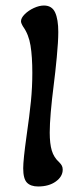

<svg xmlns="http://www.w3.org/2000/svg" viewBox="-20 -665 297 695"><path d="M64 -56Q64 -86 76 -172Q87 -248 92 -299Q97 -350 97 -401Q97 -460 90.5 -500Q84 -540 64 -568Q56 -581 56 -588Q56 -600 69.5 -613.5Q83 -627 102.5 -636Q122 -645 139 -645Q168 -645 179.5 -620Q191 -595 191 -549Q191 -515 185.5 -457.5Q180 -400 175 -362Q160 -244 160 -185Q160 -145 167.5 -120Q175 -95 194 -78Q201 -71 204 -65Q207 -59 207 -51Q207 -26 182 -8Q157 10 118 10Q91 10 77.5 -4Q64 -18 64 -56Z"/></svg>

Font: AkayaTelivigala
Style: Regular
Weight: 400
Designer: Vaishnavi Murthy Yerkadithaya ( vaishnavimurthy@gmail.com ), Juan Luis Blanco Aristondo ( juan@blancoletters.com )
Version: Version 1.000